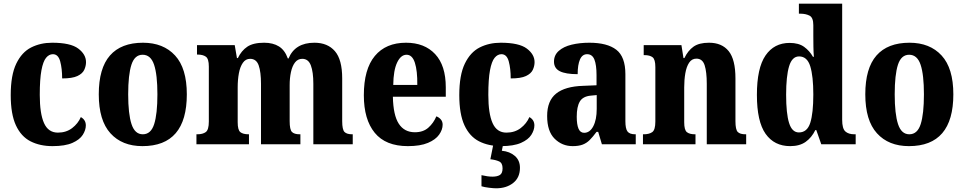

<svg xmlns="http://www.w3.org/2000/svg" viewBox="-20 -780 5212 1038"><path d="M264 10Q196 10 145 -16Q94 -42 66 -102.5Q38 -163 38 -266Q38 -374 68 -436Q98 -498 148.5 -523.5Q199 -549 262 -549Q361 -549 403 -517.5Q445 -486 445 -444Q445 -423 435.5 -402.5Q426 -382 398.5 -369Q371 -356 316 -356Q316 -409 305.5 -448Q295 -487 266 -487Q245 -487 229 -467.5Q213 -448 204 -400Q195 -352 195 -267Q195 -166 218 -114.5Q241 -63 293 -63Q338 -63 370 -87.5Q402 -112 417 -147Q444 -132 444 -102Q444 -77 427.5 -51Q411 -25 371.5 -7.5Q332 10 264 10Z M750 10Q640 10 577 -59.5Q514 -129 514 -270Q514 -411 574.5 -480Q635 -549 753 -549Q863 -549 926.5 -480Q990 -411 990 -270Q990 10 750 10ZM752 -54Q796 -54 813.5 -109Q831 -164 831 -270Q831 -376 813 -430Q795 -484 751 -484Q708 -484 690.5 -430Q673 -376 673 -270Q673 -164 691 -109Q709 -54 752 -54Z M1042 0V-54H1047Q1076 -54 1092.5 -66Q1109 -78 1109 -123V-420Q1109 -462 1093 -473.5Q1077 -485 1048 -485H1045V-536H1249L1261 -466H1266Q1285 -506 1317 -527.5Q1349 -549 1408 -549Q1456 -549 1488 -529Q1520 -509 1536 -464H1540Q1575 -549 1680 -549Q1751 -549 1790.5 -503.5Q1830 -458 1830 -356V-125Q1830 -79 1842.5 -66.5Q1855 -54 1884 -54H1887V0H1674V-327Q1674 -391 1660.5 -426.5Q1647 -462 1614 -462Q1590 -462 1575 -442.5Q1560 -423 1553 -390.5Q1546 -358 1546 -320V-125Q1546 -79 1558.5 -66.5Q1571 -54 1600 -54H1604V0H1391V-327Q1391 -391 1378.5 -426.5Q1366 -462 1332 -462Q1308 -462 1293 -440.5Q1278 -419 1271.5 -384Q1265 -349 1265 -308V-119Q1265 -77 1279.5 -65.5Q1294 -54 1324 -54H1326V0Z M2185 10Q2065 10 2006 -62Q1947 -134 1947 -265Q1947 -406 2006.5 -477.5Q2066 -549 2175 -549Q2275 -549 2332.5 -487.5Q2390 -426 2390 -308V-257H2104Q2106 -157 2136 -111Q2166 -65 2223 -65Q2268 -65 2296 -90Q2324 -115 2339 -151Q2353 -146 2363 -134.5Q2373 -123 2373 -106Q2373 -79 2354 -52Q2335 -25 2293.5 -7.5Q2252 10 2185 10ZM2236 -321Q2237 -397 2223 -440.5Q2209 -484 2178 -484Q2147 -484 2127 -442Q2107 -400 2106 -321Z M2689 10Q2621 10 2570 -16Q2519 -42 2491 -102.5Q2463 -163 2463 -266Q2463 -374 2493 -436Q2523 -498 2573.5 -523.5Q2624 -549 2687 -549Q2786 -549 2828 -517.5Q2870 -486 2870 -444Q2870 -423 2860.5 -402.5Q2851 -382 2823.5 -369Q2796 -356 2741 -356Q2741 -409 2730.5 -448Q2720 -487 2691 -487Q2670 -487 2654 -467.5Q2638 -448 2629 -400Q2620 -352 2620 -267Q2620 -166 2643 -114.5Q2666 -63 2718 -63Q2763 -63 2795 -87.5Q2827 -112 2842 -147Q2869 -132 2869 -102Q2869 -77 2852.5 -51Q2836 -25 2796.5 -7.5Q2757 10 2689 10ZM2662 238Q2649 238 2624 235Q2599 232 2583 227V167Q2617 175 2642 175Q2668 175 2682.5 166Q2697 157 2697 130Q2697 101 2678 92.5Q2659 84 2631 81L2649 -9H2702L2693 35Q2736 39 2763.5 63Q2791 87 2791 127Q2791 180 2754.5 209Q2718 238 2662 238Z M3076 10Q3019 10 2978.5 -30Q2938 -70 2938 -153Q2938 -235 2986.5 -274Q3035 -313 3133 -316L3205 -319V-374Q3205 -429 3193.5 -458Q3182 -487 3154 -487Q3128 -487 3115.5 -458.5Q3103 -430 3103 -379Q3038 -379 3006.5 -395Q2975 -411 2975 -447Q2975 -482 3001 -505Q3027 -528 3070.5 -538.5Q3114 -549 3166 -549Q3263 -549 3312 -511Q3361 -473 3361 -379V-125Q3361 -84 3372.5 -69Q3384 -54 3414 -54H3417V0H3234L3214 -67H3205Q3185 -40 3168 -23Q3151 -6 3129.5 2Q3108 10 3076 10ZM3138 -62Q3169 -62 3187.5 -97.5Q3206 -133 3206 -191V-266L3174 -263Q3131 -259 3114.5 -231Q3098 -203 3098 -149Q3098 -107 3107.5 -84.5Q3117 -62 3138 -62Z M3456 0V-54H3460Q3490 -54 3506.5 -66Q3523 -78 3523 -123V-417Q3523 -459 3508 -470.5Q3493 -482 3464 -482H3460V-536H3664L3675 -466H3680Q3699 -506 3729 -527.5Q3759 -549 3813 -549Q3883 -549 3919.5 -503.5Q3956 -458 3956 -356V-125Q3956 -79 3968.5 -66.5Q3981 -54 4010 -54H4014V0H3801V-327Q3801 -391 3789.5 -427Q3778 -463 3745 -463Q3720 -463 3705.5 -441Q3691 -419 3685 -383.5Q3679 -348 3679 -308V-119Q3679 -77 3693.5 -65.5Q3708 -54 3737 -54H3740V0Z M4252 10Q4166 10 4119 -56.5Q4072 -123 4072 -267Q4072 -412 4118.5 -480Q4165 -548 4249 -548Q4298 -548 4327.5 -526.5Q4357 -505 4375 -473H4380Q4378 -497 4377.5 -527.5Q4377 -558 4377 -586V-644Q4377 -685 4356.5 -695.5Q4336 -706 4307 -706H4299V-760H4533V-132Q4533 -85 4550 -69.5Q4567 -54 4599 -54H4606V0H4420L4393 -77H4388Q4368 -36 4335.5 -13Q4303 10 4252 10ZM4299 -64Q4344 -64 4360.5 -116Q4377 -168 4377 -269Q4377 -368 4360.5 -421.5Q4344 -475 4300 -475Q4262 -475 4246 -421.5Q4230 -368 4230 -268Q4230 -166 4246 -115Q4262 -64 4299 -64Z M4894 10Q4784 10 4721 -59.5Q4658 -129 4658 -270Q4658 -411 4718.5 -480Q4779 -549 4897 -549Q5007 -549 5070.5 -480Q5134 -411 5134 -270Q5134 10 4894 10ZM4896 -54Q4940 -54 4957.5 -109Q4975 -164 4975 -270Q4975 -376 4957 -430Q4939 -484 4895 -484Q4852 -484 4834.5 -430Q4817 -376 4817 -270Q4817 -164 4835 -109Q4853 -54 4896 -54Z"/></svg>

Font: Noto Serif Bengali Condensed ExtraBold
Style: Regular
Weight: 800
Width: 3
Designer: Juan Bruce, Universal Thirst, Indian Type Foundry and the Monotype Design Team.
Foundry: Monotype Imaging Inc.
Version: Version 2.003; ttfautohint (v1.8.4.7-5d5b)